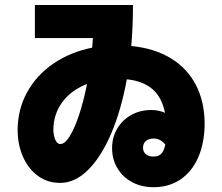

<svg xmlns="http://www.w3.org/2000/svg" viewBox="-20 -741 904 782"><path d="M436.5 -137.7Q436.5 -181.6 457.3 -217Q478 -252.4 514.6 -272.7Q551.3 -293 596.7 -293Q625 -293 651.9 -281.7Q639.6 -344.2 601.3 -377.7Q563 -411.1 496.6 -418Q473.6 -293 432.9 -197.3Q392.1 -101.6 338.6 -48.8Q285.2 3.9 225.6 3.9Q175.8 4.4 136.5 -23.2Q97.2 -50.8 74.7 -100.1Q52.2 -149.4 51.8 -211.9Q52.2 -295.4 90.3 -365Q128.4 -434.6 197 -481.7Q265.6 -528.8 355.5 -546.9L358.4 -585.9H122.1V-720.7H521.5V-712.9Q521.5 -633.3 514.6 -553.7Q607.9 -544.4 674.8 -504.2Q741.7 -463.9 777.3 -396Q813 -328.1 813.5 -237.3Q813 -158.7 787.4 -100.1Q761.7 -41.5 714.8 -10Q668 21.5 605.5 21.5Q556.6 21.5 518.3 1Q480 -19.5 458.3 -55.7Q436.5 -91.8 436.5 -137.7ZM225.6 -154.3Q244.1 -154.3 264.2 -186.5Q284.2 -218.8 302.5 -274.4Q320.8 -330.1 334.5 -398.9Q270 -374 233.9 -325.2Q197.8 -276.4 197.3 -211.9Q198.2 -187 205.8 -170.7Q213.4 -154.3 225.6 -154.3ZM605.5 -103.5Q625 -103 636.7 -114.7Q648.4 -126.5 653.3 -152.3Q642.6 -165 631.1 -170.9Q619.6 -176.8 605.5 -176.8Q585.9 -176.8 574.2 -166.7Q562.5 -156.7 562.5 -139.6Q562.5 -122.6 574.2 -112.8Q585.9 -103 605.5 -103.5Z"/></svg>

Font: Pretendard GOV Black
Style: Regular
Weight: 900
Designer: Base glyphs from Inter by Rasmus Andersson; Hangeul glyphs from Noto Sans CJK(Source Han Sans) by Jang Soo-young and Kan
Foundry: Kil Hyung-jin
Version: Version 1.309